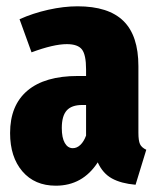

<svg xmlns="http://www.w3.org/2000/svg" viewBox="-20 -571 497 609"><path d="M444 -96 410 15Q364 11 335 -5Q306 -21 290 -56Q242 18 157 18Q90 18 51 -27.5Q12 -73 12 -149Q12 -237 67 -283.5Q122 -330 227 -330H253V-351Q253 -397 240 -414Q227 -431 192 -431Q150 -431 80 -405L42 -510Q84 -529 133 -540Q182 -551 226 -551Q324 -551 371.5 -504.5Q419 -458 419 -361V-150Q419 -125 424 -114Q429 -103 444 -96ZM253 -141V-238H241Q207 -238 191.5 -220.5Q176 -203 176 -165Q176 -134 185.5 -117.5Q195 -101 211 -101Q224 -101 235 -111.5Q246 -122 253 -141Z"/></svg>

Font: Fira Sans Compressed ExtraBold
Style: Regular
Weight: 800
Width: 1
Designer: bBox Type GmbH & Carrois Corporate GbR & Edenspiekermann AG
Foundry: bBox Type GmbH & Carrois Corporate GbR & Edenspiekermann AG
Version: Version 4.301